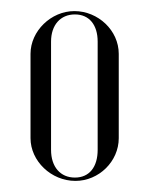

<svg xmlns="http://www.w3.org/2000/svg" viewBox="-20 -725 269 346"><path d="M114 -705C72 -705 35 -669 35 -628V-476C35 -435 72 -399 116 -399C158 -399 194 -434 194 -476V-628C194 -670 157 -705 114 -705ZM115 -699C141 -699 156 -680 156 -650V-455C156 -424 141 -405 115 -405C89 -405 72 -424 72 -455V-650C72 -680 89 -699 115 -699Z"/></svg>

Font: Moniqa Display
Style: Regular
Weight: 400
Designer: Rajesh Rajput
Foundry: Rajesh Rajput
Version: Version 1.000